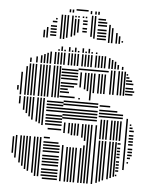

<svg xmlns="http://www.w3.org/2000/svg" viewBox="-60 -966 818 1017"><g transform="rotate(5 348.5 -458.0)"><path d="M36 -128H28V-216H36ZM52 -104H44V-224H52ZM52 -392H44V-432H52ZM76 -80H68V-224H76ZM76 -360H68V-432H76ZM92 -64H84V-224H92ZM92 -344H84V-432H92ZM108 -48H100V-224H108ZM108 -328H100V-432H108ZM124 -40H116V-224H124ZM124 -312H116V-432H124ZM148 -32H140V-224H148ZM148 -304H140V-432H148ZM164 -16H156V-224H164ZM164 -296H156V-432H164ZM180 -16H172V-224H180ZM180 -288H172V-432H180ZM280 -4H200V-12H280ZM280 -20H192V-28H280ZM280 -36H192V-44H280ZM280 -52H192V-60H280ZM280 -76H192V-84H280ZM280 -92H192V-100H280ZM280 -108H192V-116H280ZM280 -124H192V-132H280ZM280 -148H192V-156H280ZM280 -164H192V-172H280ZM280 -180H192V-188H280ZM272 -196H192V-204H272ZM224 -220H192V-228H224ZM280 -268H208V-276H280ZM280 -292H192V-300H280ZM280 -308H192V-316H280ZM280 -324H192V-332H280ZM280 -340H192V-348H280ZM280 -364H192V-372H280ZM280 -380H192V-388H280ZM280 -396H192V-404H280ZM280 -412H192V-420H280ZM300 0H292V-192H300ZM300 -256H292V-312H300ZM324 0H316V-184H324ZM324 -256H316V-312H324ZM340 0H332V-184H340ZM340 -248H332V-312H340ZM356 0H348V-184H356ZM356 -248H348V-312H356ZM372 0H364V-184H372ZM372 -248H364V-312H372ZM396 0H388V-184H396ZM396 -240H388V-312H396ZM412 0H404V-200H412ZM412 -224H404V-312H412ZM428 0H420V-312H428ZM444 0H436V-312H444ZM468 0H460V-312H468ZM464 -332H280V-340H464ZM464 -348H280V-356H464ZM464 -364H280V-372H464ZM464 -380H280V-388H464ZM464 -404H280V-412H464ZM464 -420H280V-428H464ZM492 -8H484V-232H492ZM508 -16H500V-232H508ZM524 -24H516V-232H524ZM548 -32H540V-232H548ZM564 -40H556V-232H564ZM580 -48H572V-232H580ZM592 -52H584V-60H592ZM600 -76H584V-84H600ZM600 -92H584V-100H600ZM600 -108H584V-116H600ZM600 -124H584V-132H600ZM600 -148H584V-156H600ZM600 -164H584V-172H600ZM600 -180H584V-188H600ZM600 -196H584V-204H600ZM600 -220H584V-228H600ZM492 -240H484V-344H492ZM508 -240H500V-344H508ZM524 -240H516V-344H524ZM548 -240H540V-344H548ZM564 -240H556V-344H564ZM580 -240H572V-344H580ZM596 -240H588V-344H596ZM600 -356H472V-364H600ZM600 -372H472V-380H600ZM568 -388H472V-396H568ZM528 -412H472V-420H528ZM628 -88H620V-360H628ZM648 -124H640V-132H648ZM656 -148H640V-156H656ZM664 -164H640V-172H664ZM664 -180H640V-188H664ZM664 -196H640V-204H664ZM664 -220H640V-228H664ZM664 -236H640V-244H664ZM664 -252H640V-260H664ZM664 -268H640V-276H664ZM664 -292H640V-300H664ZM656 -308H640V-316H656ZM648 -324H640V-332H648ZM36 -464H28V-488H36ZM52 -440H44V-560H52ZM76 -440H68V-592H76ZM92 -440H84V-608H92ZM108 -440H100V-608H108ZM124 -440H116V-608H124ZM148 -440H140V-608H148ZM164 -440H156V-608H164ZM180 -440H172V-608H180ZM196 -440H188V-608H196ZM220 -440H212V-608H220ZM236 -440H228V-608H236ZM252 -440H244V-608H252ZM336 -444H256V-452H336ZM304 -468H256V-476H304ZM296 -484H256V-492H296ZM328 -500H256V-508H328ZM344 -516H256V-524H344ZM344 -540H256V-548H344ZM344 -556H256V-564H344ZM344 -572H256V-580H344ZM344 -588H256V-596H344ZM364 -440H356V-448H364ZM364 -504H356V-584H364ZM388 -496H380V-584H388ZM404 -488H396V-584H404ZM420 -440H412V-584H420ZM436 -480H428V-584H436ZM460 -480H452V-584H460ZM476 -480H468V-584H476ZM492 -480H484V-584H492ZM504 -596H344V-604H504ZM524 -480H516V-608H524ZM540 -480H532V-608H540ZM564 -480H556V-608H564ZM580 -480H572V-608H580ZM596 -480H588V-608H596ZM640 -484H600V-492H640ZM648 -500H600V-508H648ZM640 -516H600V-524H640ZM640 -540H600V-548H640ZM632 -556H600V-564H632ZM616 -572H600V-580H616ZM608 -588H600V-596H608ZM92 -616H84V-639H92ZM124 -616H116V-648H124ZM148 -616H140V-656H148ZM164 -616H156V-664H164ZM180 -616H172V-672H180ZM196 -616H188V-680H196ZM220 -616H212V-680H220ZM236 -616H228V-680H236ZM252 -616H244V-680H252ZM268 -616H260V-680H268ZM292 -616H284V-680H292ZM308 -616H300V-680H308ZM324 -616H316V-680H324ZM340 -616H332V-680H340ZM364 -616H356V-680H364ZM380 -616H372V-680H380ZM396 -616H388V-680H396ZM412 -616H404V-680H412ZM436 -616H428V-680H436ZM452 -616H444V-680H452ZM468 -616H460V-680H468ZM484 -616H476V-680H484ZM508 -616H500V-672H508ZM524 -616H516V-664H524ZM540 -616H532V-656H540ZM556 -616H548V-640H556ZM580 -616H572V-632H580ZM236 -688H228V-696H236ZM252 -688H244V-696H252ZM268 -688H260V-696H268ZM292 -688H284V-696H292ZM308 -688H300V-696H308ZM324 -688H316V-696H324ZM340 -688H332V-696H340ZM364 -688H356V-696H364ZM380 -688H372V-696H380ZM396 -688H388V-696H396ZM412 -688H404V-696H412ZM436 -688H428V-696H436ZM252 -696H244V-712H252ZM292 -696H284V-712H292ZM324 -696H316V-712H324ZM364 -696H356V-712H364ZM396 -696H388V-712H396ZM150 -752H142V-792H150ZM166 -752H158V-808H166ZM210 -764H178V-772H210ZM210 -780H178V-788H210ZM210 -796H178V-804H210ZM210 -812H178V-820H210ZM210 -836H186V-844H210ZM210 -852H202V-860H210ZM238 -752H230V-880H238ZM254 -752H246V-880H254ZM270 -760H262V-880H270ZM294 -768H286V-880H294ZM310 -776H302V-864H310ZM326 -792H318V-864H326ZM370 -796H346V-804H370ZM370 -812H346V-820H370ZM370 -836H346V-844H370ZM370 -852H346V-860H370ZM310 -872H302V-880H310ZM326 -872H318V-880H326ZM350 -872H342V-880H350ZM366 -872H358V-880H366ZM398 -776H390V-888H398ZM414 -768H406V-888H414ZM474 -764H426V-772H474ZM474 -780H426V-788H474ZM474 -796H426V-804H474ZM474 -812H426V-820H474ZM474 -836H426V-844H474ZM474 -852H426V-860H474ZM466 -868H426V-876H466ZM494 -752H486V-848H494ZM510 -752H502V-832H510ZM534 -752H526V-808H534ZM550 -752H542V-792H550ZM566 -760H558V-768H566ZM278 -896H270V-912H278ZM294 -896H286V-912H294ZM370 -908H306V-916H370ZM390 -896H382V-912H390ZM414 -896H406V-912H414ZM430 -896H422V-912H430Z"/></g></svg>

Font: Rubik Lines
Style: Regular
Weight: 400
Designer: Hubert and Fischer, NaN
Foundry: Hubert and Fischer, NaN
Version: Version 2.201